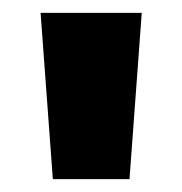

<svg xmlns="http://www.w3.org/2000/svg" viewBox="-20 -734 283 298"><path d="M62 -456 43 -714H200L181 -456Z"/></svg>

Font: Noto Sans Khmer ExtraCondensed ExtraBold
Style: Regular
Weight: 800
Width: 2
Designer: Danh Hong and the Monotype Design Team
Foundry: Monotype Imaging Inc.
Version: Version 2.004